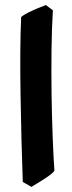

<svg xmlns="http://www.w3.org/2000/svg" viewBox="-20 -607 280 748"><path d="M62.5 -541Q70.8 -548.3 89.8 -557.9Q108.9 -567.4 128.9 -575.7Q148.9 -584 158.7 -587.4L186 -566.9Q181.6 -497.1 180.7 -412.4Q179.7 -327.6 180.9 -241Q182.1 -154.3 185.1 -76.7Q188 1 191.9 57.1Q189.9 63 178 72.3Q166 81.5 150.4 91.6Q134.8 101.6 121.3 109.6Q107.9 117.7 102.5 121.1Q102.5 121.1 94.2 116.2Q85.9 111.3 77.4 106.7Q68.8 102.1 68.8 102.1Q65.9 25.9 63.7 -61Q61.5 -147.9 60.1 -235.6Q58.6 -323.2 59.1 -402.1Q59.6 -481 62.5 -541Z"/></svg>

Font: Namdhinggo ExtraBold
Style: Regular
Weight: 800
Designer: Victor Gaultney
Foundry: SIL International
Version: Version 3.001